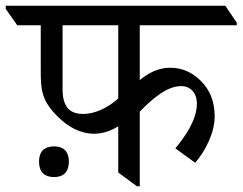

<svg xmlns="http://www.w3.org/2000/svg" viewBox="-60 -643 845 669"><path d="M268 -177C298 -177 329 -188 352 -203V-42L417 6H427V-254C466 -294 519 -343 571 -343C604 -343 626 -319 626 -282C626 -223 582 -164 551 -126L620 -76C656 -117 688 -181 688 -237C688 -292 670 -331 640 -361C612 -389 577 -407 533 -407C492 -407 457 -389 427 -364V-555H765V-564L725 -623H-40V-612L0 -555H82V-402C82 -334 82 -293 145 -233C174 -205 216 -177 268 -177ZM158 -331V-555H352V-300C315 -266 269 -246 230 -246C194 -246 158 -260 158 -331ZM129 -26C162 -26 180 -45 180 -80C180 -114 162 -133 129 -133C94 -133 76 -115 76 -80C76 -44 94 -26 129 -26Z"/></svg>

Font: Noto Serif Devanagari
Style: Regular
Weight: 400
Designer: Universal Thirst, Indian Type Foundry and the Monotype Design Team
Foundry: Monotype Imaging Inc.
Version: Version 2.004